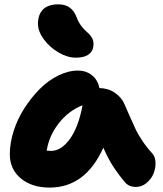

<svg xmlns="http://www.w3.org/2000/svg" viewBox="-20 -849 744 879"><path d="M327.1 -585Q289.1 -585 248.3 -608.6Q207.5 -632.3 180.7 -668.9Q153.8 -705.6 153.8 -740.2Q153.8 -782.2 177 -805.7Q200.2 -829.1 248 -829.1Q309.1 -829.1 331.1 -769Q339.4 -746.6 353.5 -728.5Q367.7 -710.4 379.2 -701.4Q390.6 -692.4 399.4 -678.5Q408.2 -664.6 408.2 -647Q408.2 -617.7 387.7 -601.3Q367.2 -585 327.1 -585ZM207 9.8Q126 9.8 75.4 -32.2Q24.9 -74.2 24.9 -143.1Q24.9 -194.3 42.7 -249.8Q60.5 -305.2 91.6 -353.5Q122.6 -401.9 161.6 -441.2Q200.7 -480.5 246.8 -503.2Q293 -525.9 336.9 -525.9Q374 -525.9 400.9 -504.6Q427.7 -483.4 435.1 -445.8Q475.1 -445.3 505.9 -424.3Q536.6 -403.3 549.8 -372.1Q557.6 -354.5 575.7 -313Q593.8 -271.5 602.8 -253.2Q611.8 -234.9 631.8 -204.3Q651.9 -173.8 676.8 -147Q690.9 -131.8 691.9 -105.5Q692.9 -79.1 682.9 -54.4Q672.9 -29.8 651.1 -11.5Q629.4 6.8 602.1 6.8Q569.3 6.8 550.8 -16.1Q517.6 -56.2 495.1 -91.8Q472.7 -127.4 453.1 -172.9Q371.1 9.8 207 9.8ZM213.9 -158.2Q260.3 -158.2 299.8 -212.6Q339.4 -267.1 357.9 -367.2Q293 -341.3 248.5 -283.9Q204.1 -226.6 193.8 -159.2Q200.7 -158.2 213.9 -158.2Z"/></svg>

Font: Shantell Sans Normal
Style: Regular
Weight: 800
Designer: Stephen Nixon, Anya Danilova, Shantell Martin
Foundry: Arrow Type
Version: Version 1.006;[559af2be0]